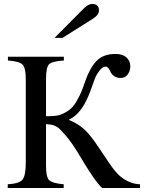

<svg xmlns="http://www.w3.org/2000/svg" viewBox="-20 -948 730 968"><path d="M255 -757 402 -905Q425 -928 444 -928Q479 -928 479 -896Q479 -873 449 -854L295 -757ZM686 0H495Q458 -33 377 -171Q344 -226 313.5 -262Q283 -298 268 -308Q248 -321 212 -322V-111Q212 -55 228 -39.5Q244 -24 301 -19V0H19V-19Q77 -22 93.5 -42.5Q110 -63 110 -129V-549Q110 -605 94 -622Q78 -639 20 -643V-662H302V-643Q241 -639 226.5 -623Q212 -607 212 -548V-362Q265 -362 283 -369Q310 -379 330 -394.5Q350 -410 364.5 -435Q379 -460 387.5 -479Q396 -498 408 -534Q432 -604 466 -640Q500 -676 562 -676Q598 -676 617.5 -658.5Q637 -641 637 -613Q637 -592 624.5 -573.5Q612 -555 588 -555Q569 -555 556 -564Q543 -573 538.5 -583.5Q534 -594 527.5 -603Q521 -612 513 -612Q497 -612 482 -592.5Q467 -573 459.5 -554.5Q452 -536 440 -501Q397 -376 328 -345V-343Q370 -326 399.5 -300.5Q429 -275 461 -229Q475 -208 498 -174Q521 -140 532.5 -123Q544 -106 558.5 -88Q573 -70 585 -60Q634 -20 686 -19Z"/></svg>

Font: STIX
Style: Regular
Weight: 400
Designer: MicroPress Inc., with final additions and corrections provided by Coen Hoffman, Elsevier (retired)
Version: Version 1.1.1